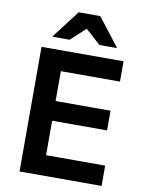

<svg xmlns="http://www.w3.org/2000/svg" viewBox="-96 -957 769 1024"><g transform="rotate(10 288.5 -445.5)"><path d="M526.7 0H82.5V-675H526.7V-565H206.7V-403.3H504.2V-296.7H206.7V-110H526.7ZM131.7 -738.3V-741.7L245.8 -890.8H362.5L478.3 -741.7V-738.3H385L303.3 -811.7L223.3 -738.3Z"/></g></svg>

Font: Funnel Sans Light SemiBold
Style: Regular
Weight: 600
Version: Version 1.000